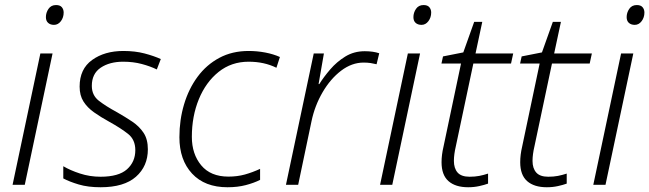

<svg xmlns="http://www.w3.org/2000/svg" viewBox="-20 -747 2624 776"><path d="M198.2 -646.5Q183.6 -646.5 174.6 -654.5Q165.5 -662.6 165.5 -677.7Q165.5 -695.8 176 -711.2Q186.5 -726.6 206.5 -726.6Q222.7 -726.6 230 -717.8Q237.3 -709 237.3 -696.3Q237.3 -676.3 226.1 -661.4Q214.8 -646.5 198.2 -646.5ZM30.8 0 143.1 -530.8H192.4L80.1 0Z M386.7 9.8Q335.4 9.8 297.9 -1.5Q260.3 -12.7 235.8 -25.9V-75.2Q263.7 -58.6 303.2 -45.7Q342.8 -32.7 386.2 -32.7Q459.5 -32.7 493.2 -62.7Q526.9 -92.8 526.9 -140.1Q526.9 -182.6 497.6 -205.8Q468.3 -229 422.4 -254.4Q387.7 -273.4 360.4 -292.7Q333 -312 317.4 -336.7Q301.8 -361.3 301.8 -397Q301.8 -468.3 352.3 -504.6Q402.8 -541 478.5 -541Q525.9 -541 564 -531Q602.1 -521 629.9 -508.3L613.8 -466.3Q587.9 -479 553.2 -488.3Q518.6 -497.6 478 -497.6Q422.9 -497.6 387 -473.4Q351.1 -449.2 351.1 -399.9Q351.1 -362.3 378.9 -340.3Q406.7 -318.4 453.6 -293Q486.3 -274.4 514.6 -255.4Q543 -236.3 560.3 -210.2Q577.6 -184.1 577.6 -143.6Q577.6 -75.2 529.5 -32.7Q481.4 9.8 386.7 9.8Z M899.4 9.8Q807.6 9.8 756.3 -45.4Q705.1 -100.6 705.1 -192.4Q705.1 -262.2 723.9 -325.2Q742.7 -388.2 778.6 -436.8Q814.5 -485.4 866.5 -513.2Q918.5 -541 984.9 -541Q1019 -541 1052.2 -534.7Q1085.4 -528.3 1111.3 -516.6L1097.2 -473.1Q1047.9 -497.6 984.9 -497.6Q915 -497.6 863.5 -456.3Q812 -415 783.7 -346.2Q755.4 -277.3 755.4 -193.8Q755.4 -124.5 793.2 -78.9Q831.1 -33.2 903.3 -33.2Q939 -33.2 969.7 -41.7Q1000.5 -50.3 1031.2 -64.5V-20Q1005.9 -7.3 973.1 1.2Q940.4 9.8 899.4 9.8Z M1135.7 0 1248 -530.8H1289.1L1267.6 -407.2H1270.5Q1288.1 -435.5 1314.5 -466.3Q1340.8 -497.1 1375.7 -518.6Q1410.6 -540 1454.1 -540Q1488.3 -540 1512.7 -531.7L1502 -487.3Q1490.7 -490.2 1477.8 -492.2Q1464.8 -494.1 1449.7 -494.1Q1401.9 -494.1 1358.6 -461.2Q1315.4 -428.2 1283.9 -374.3Q1252.4 -320.3 1239.3 -258.3L1185.1 0Z M1683.6 -646.5Q1668.9 -646.5 1659.9 -654.5Q1650.9 -662.6 1650.9 -677.7Q1650.9 -695.8 1661.4 -711.2Q1671.9 -726.6 1691.9 -726.6Q1708 -726.6 1715.3 -717.8Q1722.7 -709 1722.7 -696.3Q1722.7 -676.3 1711.4 -661.4Q1700.2 -646.5 1683.6 -646.5ZM1516.1 0 1628.4 -530.8H1677.7L1565.4 0Z M1872.1 9.8Q1820.8 9.8 1792.7 -14.9Q1764.6 -39.6 1764.6 -91.3Q1764.6 -121.1 1772.5 -154.3L1843.3 -490.2H1764.2L1770.5 -519L1852.5 -535.2L1896.5 -658.7H1929.2L1901.9 -530.8H2054.2L2045.4 -490.2H1893.1L1822.3 -155.8Q1814.5 -122.6 1814.5 -96.7Q1814.5 -66.9 1829.3 -49.8Q1844.2 -32.7 1877.9 -32.7Q1899.4 -32.7 1917.2 -36.1Q1935.1 -39.6 1952.6 -45.4V-4.9Q1938 0.5 1917 5.1Q1896 9.8 1872.1 9.8Z M2189.9 9.8Q2138.7 9.8 2110.6 -14.9Q2082.5 -39.6 2082.5 -91.3Q2082.5 -121.1 2090.3 -154.3L2161.1 -490.2H2082L2088.4 -519L2170.4 -535.2L2214.4 -658.7H2247.1L2219.7 -530.8H2372.1L2363.3 -490.2H2210.9L2140.1 -155.8Q2132.3 -122.6 2132.3 -96.7Q2132.3 -66.9 2147.2 -49.8Q2162.1 -32.7 2195.8 -32.7Q2217.3 -32.7 2235.1 -36.1Q2252.9 -39.6 2270.5 -45.4V-4.9Q2255.9 0.5 2234.9 5.1Q2213.9 9.8 2189.9 9.8Z M2545.4 -646.5Q2530.8 -646.5 2521.7 -654.5Q2512.7 -662.6 2512.7 -677.7Q2512.7 -695.8 2523.2 -711.2Q2533.7 -726.6 2553.7 -726.6Q2569.8 -726.6 2577.1 -717.8Q2584.5 -709 2584.5 -696.3Q2584.5 -676.3 2573.2 -661.4Q2562 -646.5 2545.4 -646.5ZM2377.9 0 2490.2 -530.8H2539.6L2427.2 0Z"/></svg>

Font: Open Sans Light
Style: Italic
Weight: 300
Italic angle: -12°
Designer: Monotype Design Team
Foundry: Monotype Imaging Inc.
Version: Version 3.003; ttfautohint (v1.8.4)